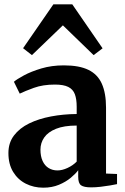

<svg xmlns="http://www.w3.org/2000/svg" viewBox="-20 -859 581 890"><path d="M180.5 11Q136.5 11 99.8 -7.5Q63 -26 41 -62Q19 -98 19 -149.5Q19 -197 44.8 -231Q70.5 -265 115 -286.8Q159.5 -308.5 216.2 -319.2Q273 -330 335.5 -330.5V-364Q335.5 -399.5 327 -422.2Q318.5 -445 296.5 -456Q274.5 -467 234.5 -467Q179 -467 137 -451.8Q95 -436.5 71.5 -425L44.5 -480Q57.5 -491.5 90.8 -509.5Q124 -527.5 171.8 -541.8Q219.5 -556 276 -556Q347.5 -556 390.2 -535Q433 -514 452.2 -470.5Q471.5 -427 471.5 -360V-54.5L522.5 -52.5V-5.5Q511.5 -3 490.8 0.5Q470 4 446.5 6.8Q423 9.5 402.5 9.5Q369 9.5 355.8 0Q342.5 -9.5 342.5 -39.5V-70Q331 -54 308.2 -35Q285.5 -16 253.2 -2.5Q221 11 180.5 11ZM246.5 -69Q268 -69 293 -80.5Q318 -92 335.5 -110V-277Q277 -277 239.8 -262Q202.5 -247 185 -221.8Q167.5 -196.5 167.5 -165.5Q167.5 -134.5 177.5 -112.8Q187.5 -91 205.5 -80Q223.5 -69 246.5 -69ZM128 -603.5 87 -635.5 227.5 -839H315L455.5 -635L414 -603.5L271.5 -741.5Z"/></svg>

Font: Merriweather 48pt
Style: Bold
Weight: 700
Version: Version 2.100